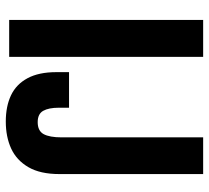

<svg xmlns="http://www.w3.org/2000/svg" viewBox="-50 -678 739 680"><g transform="rotate(90 320.0 -337.5)"><path d="M50 0V-687H181V0ZM410 12Q356 12 317 -6.5Q278 -25 256.5 -65Q235 -105 235 -167V-212H361V-176Q361 -140 372 -120.5Q383 -101 412 -101Q443 -101 454.5 -122Q466 -143 466 -186V-687H596V-178Q596 -110 571.5 -68Q547 -26 505.5 -7Q464 12 410 12Z"/></g></svg>

Font: Archivo ExtraCondensed
Style: Bold
Weight: 700
Width: 2
Designer: Hector Gatti
Foundry: Omnibus-Type
Version: Version 2.001